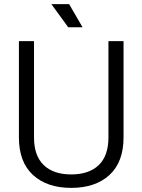

<svg xmlns="http://www.w3.org/2000/svg" viewBox="-20 -900 693 934"><path d="M145.5 -700V-230.8Q145.5 -142.5 192.6 -97Q239.8 -51.5 326.5 -51.5Q413.2 -51.5 460.4 -97Q507.5 -142.5 507.5 -230.8V-700H581V-231.8Q581 -111.5 512.5 -48.8Q444 14 326.5 14Q209 14 140.5 -48.8Q72 -111.5 72 -231.8V-700ZM381.5 -767.5H311.8L229.8 -880H316.2Z"/></svg>

Font: Space Grotesk Variable
Style: Regular
Weight: 400
Designer: Florian Karsten (Space Grotesk), Colophon Foundry (Space Mono)
Foundry: Florian Karsten
Version: Version 1.106